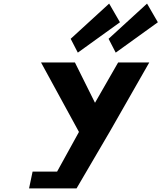

<svg xmlns="http://www.w3.org/2000/svg" viewBox="-20 -1050 899 1069"><path d="M373.5 -834 413.3 -757 647.9 -926 587.7 -1030ZM584.5 -834 624.3 -757 858.9 -926 798.7 -1030ZM208.5 -702.1 419.6 -315.4 297.8 -94.4H161.4L141.8 -0.9H246.3H406.1L593.2 -320.5L811.1 -702.1H637.7L508.9 -477.7L397.2 -702.1Z"/></svg>

Font: Hussar
Style: BdOblTwo
Weight: 700
Foundry: Cannot Into Space Fonts
Version: Version 2.00